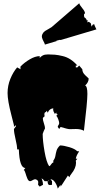

<svg xmlns="http://www.w3.org/2000/svg" viewBox="-20 -1076 604 1164"><path d="M460.4 -1056.2Q463.9 -1043.9 479.5 -1025.6Q495.1 -1007.3 495.6 -994.6Q489.3 -993.2 489.3 -985.4Q489.3 -977.5 491.2 -971.2Q494.1 -969.7 495.8 -968Q497.6 -966.3 499.3 -964.8Q501 -963.4 501.5 -962.4Q502 -961.4 503.4 -959.5Q504.9 -957.5 505.9 -952.1L512.2 -953.6L508.8 -940.4L518.6 -943.8L530.3 -935.1L535.2 -914.6L542 -926.3L550.8 -929.7Q552.2 -922.4 564.5 -897.9L351.6 -834.5Q346.7 -833.5 344.7 -833.5Q342.8 -833.5 342.8 -834.5L321.8 -829.1L322.8 -826.7L252.4 -805.7Q251.5 -811.5 244.4 -824.5Q237.3 -837.4 234.6 -848.4Q231.9 -859.4 238 -870.8Q244.1 -882.3 252.7 -887.9Q261.2 -893.6 274.7 -900.6Q288.1 -907.7 293 -911.6ZM402.3 -293Q391.1 -293 347.2 -306.2L338.9 -293.9L330.1 -306.2Q330.1 -312 334.5 -317.6Q338.9 -323.2 338.9 -330.1Q338.9 -336.9 333 -353.3Q327.1 -369.6 321.3 -373L330.1 -385.3L323.2 -383.8L321.3 -393.6L312.5 -385.3Q302.2 -402.8 302.2 -409.9Q302.2 -417 303.2 -418.9Q292 -418.9 282 -410.9Q272 -402.8 270 -390.1L268.6 -397L259.8 -404.8V-397Q249 -397 249 -382.3Q249 -379.9 250.5 -371.1L240.7 -362.3L239.7 -357.9Q239.7 -347.7 246.3 -328.1Q252.9 -308.6 252.9 -297.9Q251 -295.9 244.9 -280.8Q238.8 -265.6 238.8 -264.2Q238.8 -222.7 250 -157.7Q261.2 -92.8 277.8 -68.8Q283.7 -68.8 290 -79.6Q296.4 -90.3 303.2 -90.3V-102.1Q313.5 -115.7 315.9 -131.6Q318.4 -147.5 323 -163.1Q327.6 -178.7 343.8 -194.3Q365.7 -194.3 400.6 -183.8Q435.5 -173.3 449.2 -158.2V-159.7L460 -158.2Q442.4 -132.8 439.5 -113.8H449.2L439.5 -102.1L440.9 -89.4Q440.9 -57.1 412.6 -22Q402.3 -9.3 400.9 -1.5L391.6 -11.7Q384.3 -2 370.4 21Q356.4 43.9 347.2 55.2V44.4L330.1 67.4Q325.7 46.9 313.5 28.8Q301.3 10.7 285.6 10.7L295.4 22.5V44.4L282.2 45.9Q268.6 46.9 268.6 22.5H250.5Q241.7 9.8 231.9 4.9Q233.4 10.3 236.3 17.6Q240.7 30.3 240.7 44.4L220.7 55.2L210.9 44.4L211.9 27.3Q211.9 20.5 205.3 15.6Q198.7 10.7 192.9 10.7Q187 10.7 177.2 16.6Q167.5 22.5 162.6 22.5Q152.3 22.5 145.5 5.6Q138.7 -11.2 133.8 -28.1Q128.9 -44.9 123.5 -44.9L133.8 -57.6Q98.1 -57.6 94.2 -170.4H84Q84 -191.9 74.2 -232.4Q64.5 -272.9 64.5 -293.9L77.1 -311L74.7 -316.9L64.5 -306.6V-316.9Q61 -333.5 48.8 -378.9Q25.9 -466.8 25.9 -511.7Q25.9 -556.6 42.7 -597.9Q59.6 -639.2 84 -667.5L104 -656.2V-672.4Q127.4 -696.8 160.2 -716.1Q192.9 -735.4 220.7 -735.8V-724.6Q227.5 -733.4 239 -739.7Q250.5 -746.1 271.2 -746.1Q292 -746.1 312.3 -744.4Q332.5 -742.7 358.9 -736.3Q408.7 -725.1 449.2 -678.7H439.5V-667.5H449.2L460 -678.7L479 -656.2Q479 -636.2 497.1 -619.6Q515.1 -603 517.6 -600.1Q517.6 -577.1 496.1 -557.6Q509.8 -553.2 509.8 -506.3Q509.8 -459.5 488.8 -283.2Q470.2 -293.9 440.4 -293.9ZM277.8 13.7Q276.9 19 270 22.5Q277.8 22.5 277.8 13.7ZM166 9.8Q165 8.8 164.1 8.8Q163.1 8.8 163.1 10.7Q163.1 9.8 166 9.8Z"/></svg>

Font: Butcherman
Style: Regular
Weight: 400
Version: Version 001.004